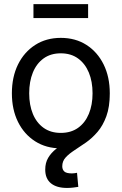

<svg xmlns="http://www.w3.org/2000/svg" viewBox="-20 -720 600 947"><path d="M279.8 11.7Q208 11.7 153.6 -22.9Q99.1 -57.6 68.8 -118.7Q38.6 -179.7 38.6 -259.8Q38.6 -340.3 68.8 -401.9Q99.1 -463.4 153.6 -498.3Q208 -533.2 279.8 -533.2Q352.5 -533.2 406.7 -498.3Q460.9 -463.4 491.2 -401.9Q521.5 -340.3 521.5 -259.8Q521.5 -179.7 491.2 -118.7Q460.9 -57.6 406.7 -22.9Q352.5 11.7 279.8 11.7ZM279.8 -64.5Q330.1 -64.5 365 -89.4Q399.9 -114.3 418.2 -158.4Q436.5 -202.6 436.5 -259.8Q436.5 -317.9 418.2 -362.1Q399.9 -406.2 365 -431.6Q330.1 -457 279.8 -457Q230 -457 195.1 -431.9Q160.2 -406.7 142.1 -362.3Q124 -317.9 124 -259.8Q124 -202.1 142.1 -158.2Q160.2 -114.3 195.1 -89.4Q230 -64.5 279.8 -64.5ZM310.5 207Q259.3 207 231.2 184.1Q203.1 161.1 203.1 116.7Q203.1 83 217.5 58.6Q231.9 34.2 256.1 14.9Q280.3 -4.4 309.1 -22.2Q337.9 -40 366.5 -60.8Q395 -81.5 419.2 -108.2Q443.4 -134.8 457.8 -171.6Q472.2 -208.5 472.2 -259.3H521.5Q521.5 -192.9 504.6 -146.7Q487.8 -100.6 461.2 -69.6Q434.6 -38.6 404.3 -17.3Q374 3.9 347.4 21Q320.8 38.1 304 56.4Q287.1 74.7 287.1 100.1Q287.1 116.7 297.4 126Q307.6 135.3 335 135.3Q341.8 135.3 347.9 134.3Q354 133.3 359.9 132.3L366.2 201.7Q354 203.6 340.1 205.3Q326.2 207 310.5 207ZM414.6 -699.7V-630.9H145V-699.7Z"/></svg>

Font: Inter 28pt
Style: Regular
Weight: 400
Designer: Rasmus Andersson
Foundry: rsms
Version: Version 4.001;git-66647c0bb